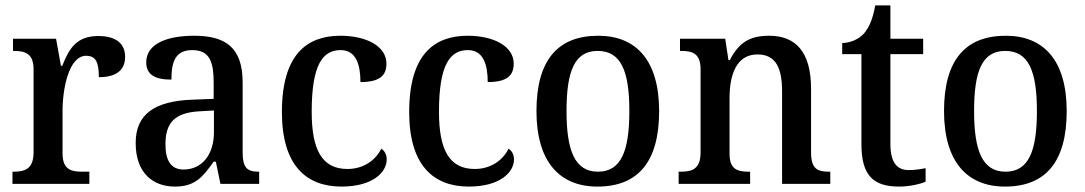

<svg xmlns="http://www.w3.org/2000/svg" viewBox="-20 -679 4008 709"><path d="M26 0H310V-45H283C243 -45 211 -53 211 -112V-270C211 -351 234 -473 298 -473C334 -473 345 -449 345 -394C412 -394 442 -422 442 -469C442 -516 411 -546 343 -546C263 -546 235 -500 210 -436H205L187 -536H28V-491H31C72 -491 104 -482 104 -423V-117C104 -54 71 -45 29 -45H26Z M626 10C701 10 729 -26 769 -82H777L794 0H937V-45H934C892 -45 876 -61 876 -116V-374C876 -501 816 -547 697 -547C598 -547 520 -518 520 -449C520 -404 551 -385 613 -385C613 -450 627 -494 690 -494C757 -494 769 -446 769 -373V-314L692 -311C550 -306 481 -257 481 -151C481 -41 544 10 626 10ZM658 -53C612 -53 591 -85 591 -146C591 -223 622 -263 717 -268L770 -271V-191C770 -108 726 -53 658 -53Z M1241 10C1358 10 1408 -44 1408 -90C1408 -109 1400 -122 1388 -130C1367 -87 1322 -55 1263 -55C1169 -55 1131 -126 1131 -266C1131 -443 1173 -494 1238 -494C1295 -494 1311 -440 1311 -376C1381 -376 1407 -399 1407 -444C1407 -509 1332 -547 1237 -547C1115 -547 1021 -480 1021 -265C1021 -67 1112 10 1241 10Z M1711 10C1828 10 1878 -44 1878 -90C1878 -109 1870 -122 1858 -130C1837 -87 1792 -55 1733 -55C1639 -55 1601 -126 1601 -266C1601 -443 1643 -494 1708 -494C1765 -494 1781 -440 1781 -376C1851 -376 1877 -399 1877 -444C1877 -509 1802 -547 1707 -547C1585 -547 1491 -480 1491 -265C1491 -67 1582 10 1711 10Z M2186 10C2336 10 2414 -81 2414 -269C2414 -456 2329 -547 2189 -547C2039 -547 1961 -456 1961 -269C1961 -81 2047 10 2186 10ZM2188 -45C2103 -45 2072 -122 2072 -269C2072 -417 2102 -491 2187 -491C2273 -491 2304 -417 2304 -269C2304 -122 2274 -45 2188 -45Z M2486 0H2750V-45H2745C2704 -45 2674 -53 2674 -111V-317C2674 -402 2699 -478 2777 -478C2845 -478 2868 -428 2868 -341V0H3046V-45H3042C3000 -45 2975 -54 2975 -116V-351C2975 -488 2918 -547 2820 -547C2754 -547 2710 -526 2675 -457H2670L2658 -536H2491V-491H2496C2536 -491 2567 -482 2567 -424V-116C2567 -54 2535 -45 2493 -45H2486Z M3300 10C3340 10 3380 0 3398 -8V-58C3378 -54 3358 -51 3335 -51C3292 -51 3268 -80 3268 -147V-479H3389V-536H3268V-659H3212C3203 -609 3190 -578 3170 -555C3150 -533 3120 -521 3090 -520V-479H3161V-146C3161 -30 3206 10 3300 10Z M3691 10C3841 10 3919 -81 3919 -269C3919 -456 3834 -547 3694 -547C3544 -547 3466 -456 3466 -269C3466 -81 3552 10 3691 10ZM3693 -45C3608 -45 3577 -122 3577 -269C3577 -417 3607 -491 3692 -491C3778 -491 3809 -417 3809 -269C3809 -122 3779 -45 3693 -45Z"/></svg>

Font: Noto Serif Bengali SemiCondensed
Style: Regular
Weight: 400
Width: 4
Designer: Juan Bruce, Universal Thirst, Indian Type Foundry and the Monotype Design Team.
Foundry: Monotype Imaging Inc.
Version: Version 2.003